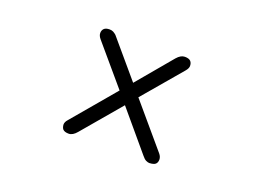

<svg xmlns="http://www.w3.org/2000/svg" viewBox="-83 -674 1165 872"><g transform="rotate(20 500.0 -238.5)"><path d="M341.8 -6.8 500 -193.4 657.2 -6.8Q668 6.8 677.2 11.2Q686.5 15.6 693.4 15.6Q700.2 15.6 704.6 14.6Q709 13.7 712.9 12.7Q719.7 10.7 723.6 6.8Q731.4 -1 731.4 -14.6Q731.4 -28.3 720.7 -41L544.9 -248L705.1 -436.5Q716.8 -450.2 716.8 -461.9Q716.8 -476.6 708.5 -484.9Q700.2 -493.2 680.7 -493.2Q661.1 -493.2 642.6 -471.7L500 -301.8Q352.5 -476.6 349.6 -479Q346.7 -481.4 342.8 -484.4Q338.9 -487.3 335 -489.3Q327.1 -493.2 317.4 -493.2Q298.8 -493.2 290.5 -484.9Q282.2 -476.6 282.2 -463.4Q282.2 -450.2 293.9 -436.5L454.1 -248L279.3 -41Q267.6 -28.3 267.6 -15.6Q268.6 -1 275.4 6.8Q284.2 15.6 303.7 15.6Q323.2 15.6 341.8 -6.8Z"/></g></svg>

Font: FakePearl
Style: Light
Weight: 350
Version: Version 1.2